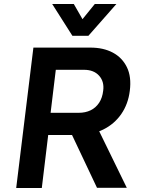

<svg xmlns="http://www.w3.org/2000/svg" viewBox="-20 -939 721 960"><path d="M61 1 147 -701H432Q497 -701 544 -676Q591 -651 614.5 -603Q638 -555 629 -485Q621 -419 586.5 -369Q552 -319 496.5 -291.5Q441 -264 369 -264H221L189 1ZM465 0 334 -277 470 -295 614 0ZM233 -375H374Q407 -375 433 -387.5Q459 -400 475.5 -425Q492 -450 496 -486Q502 -531 475.5 -560.5Q449 -590 400 -590H259ZM342 -760 241 -919H349L419 -797H355L454 -919H562L422 -760Z"/></svg>

Font: Inclusive Sans SemiBold
Style: Italic
Weight: 600
Italic angle: -7°
Designer: Olivia King
Foundry: Olivia King
Version: Version 2.004